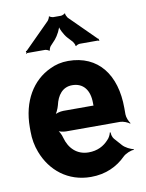

<svg xmlns="http://www.w3.org/2000/svg" viewBox="-86 -819 677 890"><g transform="rotate(-10 252.5 -374.0)"><path d="M258 -538C226 -538 197 -531 171 -518C87 -479 30 -390 30 -265V-246C30 -211 36 -178 48 -147C83 -55 162 10 270 10C339 10 394 -16 435 -57C447 -69 474 -80 486 -79L487 -83C474 -84 447 -98 436 -111L405 -146C398 -154 394 -169 395 -177L391 -178C390 -170 382 -153 374 -146C351 -120 320 -104 279 -104C224 -104 188 -140 174 -192C171 -206 160 -226 152 -233L151 -229C159 -223 178 -218 192 -218H447C461 -218 483 -209 491 -202L493 -204C486 -212 477 -234 477 -248V-278C477 -434 400 -538 258 -538ZM338 -326V-320C338 -317 338 -311 340 -310L342 -312C341 -314 335 -314 332 -314H196C182 -314 159 -308 151 -301L153 -297C161 -305 172 -328 176 -344C186 -389 211 -424 257 -424C309 -424 338 -387 338 -326ZM413 -615 291 -736C288 -740 281 -753 283 -756L280 -758C278 -754 266 -750 262 -750H226C222 -750 210 -754 208 -757L206 -756C207 -753 200 -740 197 -737L78 -618C77 -617 75 -617 74 -617L73 -614C73 -613 75 -612 75 -611C75 -609 73 -607 72 -606L74 -604C75 -605 77 -607 79 -607H162C166 -607 178 -603 180 -600L184 -601C182 -604 188 -617 191 -620L215 -646C228 -661 246 -694 246 -710H242C242 -694 260 -660 273 -646L296 -621C299 -617 306 -604 304 -601L307 -599C308 -603 321 -607 325 -607H412C413 -607 414 -605 415 -604L418 -607C417 -608 415 -609 415 -610C415 -611 416 -611 417 -612L415 -615Z"/></g></svg>

Font: Asimov
Style: EdgeNar
Weight: 500
Designer: Google
Version: Version 2.000980: 2014